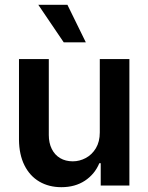

<svg xmlns="http://www.w3.org/2000/svg" viewBox="-20 -778 622 805"><path d="M398.4 -530.3H522.5V0H402.3V-93.8H396.5Q377.4 -47.9 336.2 -20.5Q294.9 6.8 237.3 6.8Q185.1 6.8 145 -16.6Q105 -40 82.5 -85Q60.1 -129.9 59.6 -192.4V-530.3H184.6V-211.9Q184.6 -178.7 197 -153.6Q209.5 -128.4 232.2 -115Q254.9 -101.6 285.2 -101.6Q313.5 -101.6 339.6 -115.5Q365.7 -129.4 382.1 -156.7Q398.4 -184.1 398.4 -222.7ZM140.6 -757.8H262.7L339.8 -600.6H247.1Z"/></svg>

Font: Pretendard GOV SemiBold
Style: Regular
Weight: 600
Designer: Base glyphs from Inter by Rasmus Andersson; Hangeul glyphs from Noto Sans CJK(Source Han Sans) by Jang Soo-young and Kan
Foundry: Kil Hyung-jin
Version: Version 1.309